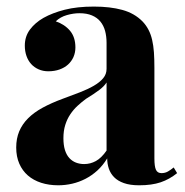

<svg xmlns="http://www.w3.org/2000/svg" viewBox="-20 -551 558 578"><path d="M262.7 -531.2Q311.5 -531.2 348.1 -521.2Q384.8 -511.2 409.2 -486.3Q419.9 -475.1 427 -461.4Q434.1 -447.8 438 -430.9Q441.9 -414.1 443.4 -393.3Q444.8 -372.6 444.8 -346.2V-74.2Q444.8 -49.8 449.5 -39.8Q454.1 -29.8 466.3 -29.8Q477.1 -29.8 485.8 -34.9Q494.6 -40 502.9 -46.9L513.2 -29.8Q490.2 -11.2 463.6 -2.2Q437 6.8 398.9 6.8Q371.6 6.8 353 0.2Q334.5 -6.3 323.5 -17.6Q312.5 -28.8 307.6 -43.5Q302.7 -58.1 302.7 -74.2Q290 -53.2 273.2 -37.8Q256.3 -22.5 237.3 -12.7Q218.3 -2.9 197.3 2Q176.3 6.8 155.3 6.8Q127.4 6.8 104 -0.7Q80.6 -8.3 64 -22.7Q47.4 -37.1 38.1 -58.3Q28.8 -79.6 28.8 -106.9Q28.8 -133.8 37.8 -155.5Q46.9 -177.2 64.5 -194.8Q82 -212.4 108.4 -226.8Q134.8 -241.2 169.4 -253.9Q197.3 -264.2 221.2 -273.4Q245.1 -282.7 262.7 -293Q280.3 -303.2 290.5 -315.4Q300.8 -327.6 300.8 -343.8V-421.9Q300.8 -441.4 296.4 -457.8Q292 -474.1 282.2 -486.1Q272.5 -498 256.8 -504.6Q241.2 -511.2 219.2 -511.2Q201.2 -511.2 181.4 -505.6Q161.6 -500 147.9 -486.8Q174.8 -477.5 190.9 -458.3Q207 -439 207 -408.2Q207 -392.6 201.2 -379.4Q195.3 -366.2 184.8 -356.7Q174.3 -347.2 159.2 -341.8Q144 -336.4 125.5 -336.4Q109.4 -336.4 96.2 -342.3Q83 -348.1 73.7 -358.4Q64.5 -368.7 59.6 -382.8Q54.7 -397 54.7 -413.6Q54.7 -441.4 70.3 -462.2Q85.9 -482.9 110.8 -497.1Q137.7 -512.2 174.8 -521.7Q211.9 -531.2 262.7 -531.2ZM300.8 -302.7Q293.9 -291.5 279.1 -280.3Q264.2 -269 238.8 -253.4Q225.6 -243.7 213.4 -232.4Q201.2 -221.2 191.7 -207Q182.1 -192.9 176.5 -175Q170.9 -157.2 170.9 -134.8Q170.9 -114.3 175.5 -99.4Q180.2 -84.5 188.7 -75.2Q197.3 -65.9 208.7 -61.5Q220.2 -57.1 233.4 -57.1Q252 -57.1 268.6 -66.2Q285.2 -75.2 300.8 -97.7Z"/></svg>

Font: SVN-Playfair Display
Style: Bold
Weight: 700
Designer: Claus Eggers Sørensen
Foundry: Claus Eggers Sørensen
Version: Version 1.004;PS 001.004;hotconv 1.0.70;makeotf.lib2.5.58329